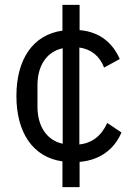

<svg xmlns="http://www.w3.org/2000/svg" viewBox="-20 -650 554 784"><path d="M305 114V11C389 4 447 -41 476 -109L418 -148C394 -95 356 -66 304 -60V-456C353 -449 387 -421 405 -374L469 -409C441 -473 389 -520 305 -527V-630H235V-525C115 -508 47 -409 47 -258C47 -109 114 -8 235 9V114ZM133 -302C133 -379 168 -438 236 -453V-63C168 -78 133 -138 133 -214Z"/></svg>

Font: IBMKR
Style: Regular
Weight: 400
Designer: Mike Abbink; Paul van der Laan; Pieter van Rosmalen; Wujin Sim; Chorong Kim; Dohee Lee;
Foundry: Sandoll Inc.
Version: Version 1.002